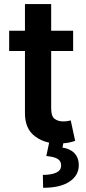

<svg xmlns="http://www.w3.org/2000/svg" viewBox="-20 -696 420 941"><path d="M24.9 -545.5H102.3V-676.1H230.8V-545.5H338.4V-446H230.8V-164.1Q230.8 -125.7 247.9 -113.3Q265.6 -100.9 289.1 -100.9Q301.1 -100.9 311.3 -102.6Q321.4 -104.4 326.7 -105.8L348.4 -5.3Q339.8 -2.5 325.3 1.1Q310.7 4.6 290.1 6.4L286.2 27.3Q304 29.8 318.7 36.6Q333.5 43.3 343.9 54Q354.4 64.6 360.3 79.5Q366.1 94.5 366.1 112.9Q366.5 163.4 321 193.9Q275.6 224.4 191.4 224.4L190 161.2Q230.8 161.2 255 150.4Q279.1 139.6 279.5 116.1Q279.8 104.8 275.7 96.8Q271.7 88.8 263 83.1Q254.3 77.4 240.2 74Q226.2 70.7 207 68.5L220.9 3.2Q182.2 -4.6 151.3 -28.1Q101.6 -65.3 102.3 -142.8V-446H24.9Z"/></svg>

Font: Inter P Semi Bold
Style: Regular
Weight: 600
Designer: Rasmus Andersson
Foundry: rsms
Version: Version 3.018;git-588b23468